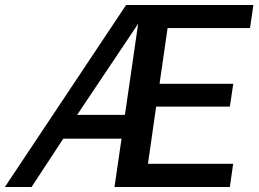

<svg xmlns="http://www.w3.org/2000/svg" viewBox="-56 -743 1030 763"><path d="M-36.5 0 445 -723H951L937.5 -631.5H610L578 -410H871L857.5 -319.5H564.5L532 -92H870.5L857.5 0H399L427 -192H195.5L69.5 0ZM250.5 -286.5H440.5L493 -648.5Z"/></svg>

Font: Public Sans Thin Medium
Style: Italic
Weight: 500
Italic angle: -8°
Version: Version 2.001